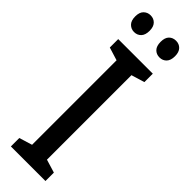

<svg xmlns="http://www.w3.org/2000/svg" viewBox="-303 -902 903 903"><g transform="rotate(45 148.0 -450.5)"><path d="M263 0H33V-56L98 -76V-638L33 -658V-714H263V-658L197 -638V-76L263 -56ZM14 -846Q14 -874 28 -887.5Q42 -901 62 -901Q83 -901 96.5 -887Q110 -873 110 -846Q110 -818 96.5 -804Q83 -790 62 -790Q42 -790 28 -804Q14 -818 14 -846ZM183 -846Q183 -874 196.5 -887.5Q210 -901 231 -901Q252 -901 265.5 -887Q279 -873 279 -846Q279 -818 265.5 -804Q252 -790 231 -790Q210 -790 196.5 -804Q183 -818 183 -846Z"/></g></svg>

Font: Noto Sans ExtraCondensed Medium
Style: Regular
Weight: 500
Width: 2
Designer: Monotype Design Team
Foundry: Monotype Imaging Inc.
Version: Version 2.013; ttfautohint (v1.8.4.7-5d5b)